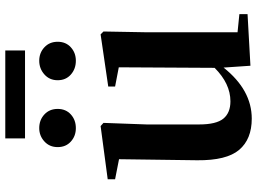

<svg xmlns="http://www.w3.org/2000/svg" viewBox="-141 -797 954 712"><g transform="rotate(-90 336.0 -441.0)"><path d="M466.8 -636.7Q436.5 -636.7 415.5 -655.3Q394.5 -673.8 394.5 -704.1Q394.5 -734.4 416 -753.4Q437.5 -772.5 466.8 -772.5Q496.1 -772.5 516.6 -753.4Q537.1 -734.4 537.1 -704.1Q537.1 -673.8 516.6 -655.3Q496.1 -636.7 466.8 -636.7ZM504.9 -898.4V-825.2H178.7V-898.4ZM216.8 -636.7Q187.5 -636.7 167 -655.3Q146.5 -673.8 146.5 -704.1Q146.5 -734.4 167.5 -753.4Q188.5 -772.5 216.8 -772.5Q247.1 -772.5 267.6 -753.4Q288.1 -734.4 288.1 -704.1Q288.1 -673.8 267.6 -655.3Q247.1 -636.7 216.8 -636.7ZM572.3 -37.1 639.6 -30.3V0L448.2 10.7L441.4 -88.9Q358.4 15.6 252 15.6Q175.8 15.6 136.2 -31.2Q96.7 -78.1 97.7 -186.5L101.6 -476.6L27.3 -491.2V-518.6L224.6 -544.9L236.3 -534.2L230.5 -374V-179.7Q230.5 -116.2 252 -89.8Q273.4 -63.5 316.4 -63.5Q381.8 -63.5 440.4 -122.1L442.4 -477.5L371.1 -491.2V-516.6L564.5 -544.9L575.2 -534.2L572.3 -374Z"/></g></svg>

Font: GenYoMin TW TTF Bold
Style: Regular
Weight: 700
Version: Version 1.300